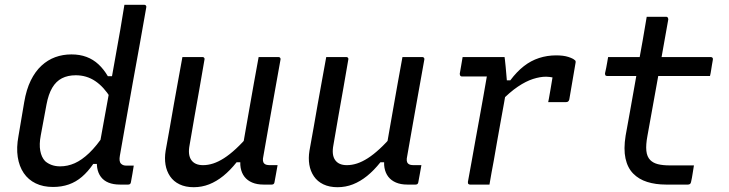

<svg xmlns="http://www.w3.org/2000/svg" viewBox="-20 -770 3040 801"><path d="M278 -543Q313 -543 341 -532.5Q369 -522 391 -501.5Q413 -481 430 -452H458L442 -361Q413 -408 377 -432Q341 -456 296 -456Q263 -456 238.5 -443.5Q214 -431 198 -404Q182 -377 174 -334L150 -205Q143 -168 148 -141Q153 -114 168 -98Q179 -88 195 -82Q211 -76 231 -76Q262 -76 291.5 -89Q321 -102 352 -131.5Q383 -161 417 -212L398 -86H369Q347 -54 322 -32.5Q297 -11 267 -0.5Q237 10 201 10Q160 10 129 -5Q98 -20 79 -48Q60 -76 54 -115Q48 -154 57 -202L81 -344Q90 -397 108.5 -434.5Q127 -472 153 -496Q179 -520 210.5 -531.5Q242 -543 278 -543ZM499 -750Q520 -750 540 -750Q560 -750 581 -750Q585 -750 587 -748.5Q589 -747 590 -744.5Q591 -742 590 -738Q577 -661 562.5 -582.5Q548 -504 534 -425.5Q520 -347 506.5 -270.5Q493 -194 480 -120Q478 -109 479 -100.5Q480 -92 485 -87Q489 -83 494.5 -81Q500 -79 508 -79Q511 -79 514 -79Q517 -79 519.5 -79Q522 -79 524 -79H538Q536 -63 532.5 -45Q529 -27 526 -9Q525 -4 522 -2Q519 0 515 0Q508 0 498.5 0Q489 0 480 0Q453 0 433 -8Q413 -16 401 -32Q389 -48 385.5 -70Q382 -92 387 -119Q399 -185 411 -251.5Q423 -318 435 -383.5Q447 -449 458.5 -515Q470 -581 482 -647Q486 -672 490 -695.5Q494 -719 499 -750Z M741 -532Q762 -532 782.5 -532Q803 -532 825 -532Q828 -532 830 -530.5Q832 -529 833 -526.5Q834 -524 833 -521Q823 -462 812.5 -402.5Q802 -343 791.5 -284Q781 -225 771 -165Q763 -124 778 -102.5Q793 -81 827 -81Q848 -81 869.5 -88Q891 -95 914.5 -110Q938 -125 964.5 -149.5Q991 -174 1021 -209L999 -93H967Q940 -59 911.5 -36Q883 -13 852.5 -1Q822 11 788 11Q754 11 729 -1Q704 -13 689.5 -34.5Q675 -56 670.5 -83Q666 -110 671 -141Q680 -190 688.5 -238.5Q697 -287 705.5 -336Q714 -385 723 -433Q728 -458 732 -482.5Q736 -507 741 -532ZM1059 -532Q1073 -532 1086.5 -532Q1100 -532 1114 -532Q1128 -532 1141 -532Q1145 -532 1147 -530.5Q1149 -529 1150 -526.5Q1151 -524 1150 -520Q1138 -454 1126 -386Q1114 -318 1102 -251Q1090 -184 1079 -120Q1076 -107 1077 -99.5Q1078 -92 1082 -88Q1086 -84 1092 -82.5Q1098 -81 1107 -81Q1110 -81 1112.5 -81Q1115 -81 1118 -81Q1121 -81 1123 -81H1138Q1135 -63 1131.5 -44.5Q1128 -26 1125 -9Q1124 -4 1121 -2Q1118 0 1114 0Q1111 0 1105 0Q1099 0 1092 0Q1085 0 1079 0Q1052 0 1032 -8.5Q1012 -17 1000 -32.5Q988 -48 984 -70Q980 -92 986 -120Q995 -171 1003.5 -220.5Q1012 -270 1021 -320Q1030 -370 1039 -422Q1048 -474 1059 -532Z M1341 -532Q1362 -532 1382.5 -532Q1403 -532 1425 -532Q1428 -532 1430 -530.5Q1432 -529 1433 -526.5Q1434 -524 1433 -521Q1423 -462 1412.5 -402.5Q1402 -343 1391.5 -284Q1381 -225 1371 -165Q1363 -124 1378 -102.5Q1393 -81 1427 -81Q1448 -81 1469.5 -88Q1491 -95 1514.5 -110Q1538 -125 1564.5 -149.5Q1591 -174 1621 -209L1599 -93H1567Q1540 -59 1511.5 -36Q1483 -13 1452.5 -1Q1422 11 1388 11Q1354 11 1329 -1Q1304 -13 1289.5 -34.5Q1275 -56 1270.5 -83Q1266 -110 1271 -141Q1280 -190 1288.5 -238.5Q1297 -287 1305.5 -336Q1314 -385 1323 -433Q1328 -458 1332 -482.5Q1336 -507 1341 -532ZM1659 -532Q1673 -532 1686.5 -532Q1700 -532 1714 -532Q1728 -532 1741 -532Q1745 -532 1747 -530.5Q1749 -529 1750 -526.5Q1751 -524 1750 -520Q1738 -454 1726 -386Q1714 -318 1702 -251Q1690 -184 1679 -120Q1676 -107 1677 -99.5Q1678 -92 1682 -88Q1686 -84 1692 -82.5Q1698 -81 1707 -81Q1710 -81 1712.5 -81Q1715 -81 1718 -81Q1721 -81 1723 -81H1738Q1735 -63 1731.5 -44.5Q1728 -26 1725 -9Q1724 -4 1721 -2Q1718 0 1714 0Q1711 0 1705 0Q1699 0 1692 0Q1685 0 1679 0Q1652 0 1632 -8.5Q1612 -17 1600 -32.5Q1588 -48 1584 -70Q1580 -92 1586 -120Q1595 -171 1603.5 -220.5Q1612 -270 1621 -320Q1630 -370 1639 -422Q1648 -474 1659 -532Z M1910 -532Q1922 -532 1939.5 -532Q1957 -532 1977 -532Q1997 -532 2017 -532Q2037 -532 2055 -532Q2073 -532 2085 -532Q2085 -532 2086.5 -520.5Q2088 -509 2089.5 -492Q2091 -475 2092.5 -458Q2094 -441 2095 -429Q2096 -417 2096 -417Q2090 -381 2083 -341.5Q2076 -302 2068.5 -261.5Q2061 -221 2054 -180.5Q2047 -140 2040 -100Q2035 -74 2030.5 -49Q2026 -24 2022 0Q2002 0 1982 0Q1962 0 1941 0Q1938 0 1935.5 -1.5Q1933 -3 1932.5 -5Q1932 -7 1932 -11Q1940 -52 1947.5 -96Q1955 -140 1963.5 -185.5Q1972 -231 1980 -276Q1988 -321 1996 -365Q2004 -409 2011 -451H1994Q1980 -451 1965.5 -451Q1951 -451 1936.5 -451Q1922 -451 1907 -451Q1904 -451 1902 -452.5Q1900 -454 1899 -456.5Q1898 -459 1898 -462Q1901 -479 1904 -496.5Q1907 -514 1910 -532ZM2300 -539Q2331 -539 2351 -532.5Q2371 -526 2378 -519Q2380 -518 2380.5 -516.5Q2381 -515 2381.5 -513.5Q2382 -512 2381.5 -510.5Q2381 -509 2381 -507L2355 -355Q2354 -352 2353 -350Q2352 -348 2350 -346.5Q2348 -345 2346 -344.5Q2344 -344 2341 -344Q2323 -344 2304.5 -344Q2286 -344 2267 -344L2270 -359Q2274 -381 2277.5 -402Q2281 -423 2285 -447Q2279 -448 2273 -449Q2267 -450 2258 -450Q2233 -450 2203.5 -440.5Q2174 -431 2140.5 -408.5Q2107 -386 2068 -346L2074 -435H2109Q2136 -471 2165.5 -494Q2195 -517 2229 -528Q2263 -539 2300 -539Z M2517 -532H2945Q2950 -532 2952.5 -529Q2955 -526 2954 -521Q2952 -509 2950 -498Q2948 -487 2946.5 -476Q2945 -465 2942 -453H2513Q2512 -453 2509.5 -453.5Q2507 -454 2506 -455.5Q2505 -457 2504.5 -459Q2504 -461 2504 -464Q2507 -476 2509 -487Q2511 -498 2513 -509Q2515 -520 2517 -532ZM2875 -80Q2872 -63 2869.5 -45.5Q2867 -28 2863 -11Q2862 -5 2858.5 -2.5Q2855 0 2850 0Q2847 0 2836.5 0Q2826 0 2811.5 0Q2797 0 2783 0Q2769 0 2758 0Q2715 0 2680 -11Q2645 -22 2621.5 -46Q2598 -70 2589.5 -109Q2581 -148 2590 -204Q2599 -254 2608 -303.5Q2617 -353 2625.5 -402Q2634 -451 2643 -500.5Q2652 -550 2661 -600Q2665 -625 2669.5 -650Q2674 -675 2678 -700Q2699 -700 2719 -700Q2739 -700 2759 -700Q2762 -700 2764 -698.5Q2766 -697 2767 -694.5Q2768 -692 2768 -689Q2757 -629 2746.5 -568.5Q2736 -508 2725 -447Q2714 -386 2703 -325Q2692 -264 2681 -203Q2674 -166 2676.5 -141Q2679 -116 2693 -102Q2705 -90 2725 -85Q2745 -80 2774 -80Q2787 -80 2802.5 -80Q2818 -80 2833 -80Q2848 -80 2861 -80Z"/></svg>

Font: Rec Mono Linear
Style: Italic
Weight: 400
Italic angle: -10°
Monospace: yes
Version: Version 1.085; ttfautohint (v1.8.4.7-5d5b)